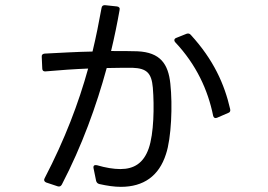

<svg xmlns="http://www.w3.org/2000/svg" viewBox="-20 -690 1040 745"><path d="M204 33C211 35 216 33 220 26C298 -124 354 -279 394 -426C434 -427 469 -427 494 -427C550 -425 568 -406 573 -350C579 -277 577 -171 557 -114C537 -57 500 -34 447 -34C421 -34 390 -39 356 -49C346 -51 341 -47 343 -37L353 12C355 18 358 22 365 24C396 31 424 35 449 35C537 35 597 -7 624 -92C645 -154 650 -282 641 -365C633 -442 602 -487 513 -491C486 -492 451 -492 411 -492C424 -546 435 -600 444 -651C446 -659 442 -664 434 -665L387 -670C380 -670 375 -667 374 -659C364 -604 353 -548 339 -490C278 -489 213 -485 153 -482C145 -481 141 -477 142 -469L144 -424C144 -416 149 -412 157 -413C213 -418 270 -422 322 -424C285 -290 232 -150 153 2C149 9 152 15 159 18ZM866 -252C872 -254 875 -259 873 -267C851 -363 809 -458 720 -555C716 -560 710 -561 704 -559L664 -543C656 -540 654 -533 660 -526C742 -439 787 -340 807 -241C809 -233 814 -230 822 -233Z"/></svg>

Font: LINE Seed JP_OTF Regular
Style: Regular
Weight: 400
Designer: LY Corporation & Fontrix & Fontworks
Version: Version 1.002